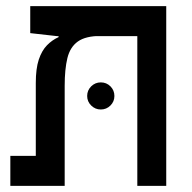

<svg xmlns="http://www.w3.org/2000/svg" viewBox="-20 -606 626 626"><path d="M522 0H427.7V-585.9H522ZM170.9 -484.9V-520.5L308.6 -488.8Q259.3 -488.8 233.9 -470.7Q208.5 -452.6 199.7 -416.5Q190.9 -380.4 190.9 -326.2V0H96.7V-335.4Q96.7 -382.3 106.4 -411.6Q116.2 -440.9 133.1 -458.3Q149.9 -475.6 170.9 -484.9ZM521.5 -585.9V-488.3H165L78.6 -498V-585.9ZM169.9 -97.7V0H13.7V-97.7ZM308.6 -249Q290.5 -249 277.3 -262Q264.2 -274.9 264.2 -293Q264.2 -311.5 277.3 -324.5Q290.5 -337.4 308.6 -337.4Q327.1 -337.4 340.1 -324.5Q353 -311.5 353 -293Q353 -274.9 340.1 -262Q327.1 -249 308.6 -249Z"/></svg>

Font: Cascadia Code
Style: Regular
Weight: 400
Monospace: yes
Designer: Aaron Bell
Foundry: Saja Typeworks
Version: Version 2106.017